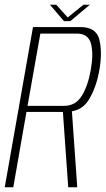

<svg xmlns="http://www.w3.org/2000/svg" viewBox="-38 -789 446 809"><path d="M-18 0 101 -675H300Q368 -675 380.8 -621.5Q393.5 -568 381 -495.5Q368.5 -422.5 337 -370Q312.5 -328.5 265 -320L287.5 0H249.5L227 -317.5H73.5L18 0ZM78 -343H232Q281 -343 307 -385.8Q333 -428.5 344.5 -495Q356.5 -561.5 345.5 -604.5Q334.5 -647.5 285.5 -647.5H132ZM231.5 -700 172.5 -769H199L247.5 -715.5L313.5 -769H340.5L258.5 -700Z"/></svg>

Font: Anybody ExtraLight
Style: Italic
Weight: 200
Italic angle: -10°
Designer: Tyler Finck
Foundry: Etcetera Type Company
Version: Version 1.010; ttfautohint (v1.8.3) -l 8 -r 50 -G 200 -x 14 